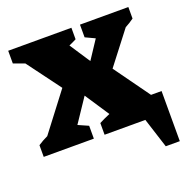

<svg xmlns="http://www.w3.org/2000/svg" viewBox="-124 -656 903 925"><g transform="rotate(-20 327.0 -193.0)"><path d="M1 0V-60Q25 -76 51 -88L199 -282L72 -453L15 -474V-539H339V-480Q320 -470 301 -462L370 -357L432 -451L383 -474V-539H631V-480Q609 -464 586 -452L458 -286L589 -104H643V153H571L522 0H313V-60Q340 -74 369 -86L287 -210L206 -89L258 -66V0Z"/></g></svg>

Font: Piazzolla SC ExtraBold
Style: Regular
Weight: 800
Designer: Juan Pablo del Peral
Foundry: Huerta Tipografica
Version: Version 1.330